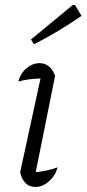

<svg xmlns="http://www.w3.org/2000/svg" viewBox="-20 -737 344 763"><path d="M209 -72Q199 -37 173.5 -15.5Q148 6 121 6Q74 6 60 -52L141 -425Q91 -424 53 -413Q62 -447 86 -466.5Q110 -486 137 -486Q180 -486 199 -436L122 -53Q168 -57 209 -72ZM115 -561 103 -580 269 -717H278L304 -674Q259 -643 212.5 -615Q166 -587 115 -561Z"/></svg>

Font: Piazzolla Light
Style: Italic
Weight: 300
Italic angle: -11.3°
Designer: Juan Pablo del Peral
Foundry: Huerta Tipografica
Version: Version 1.330